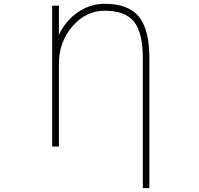

<svg xmlns="http://www.w3.org/2000/svg" viewBox="-20 -762 1040 1001"><path d="M287.1 -580.1Q317.4 -645.5 374 -689.5Q443.4 -742.2 525.4 -742.2Q649.4 -742.2 704.1 -675.3Q758.8 -608.4 758.8 -458V218.8H724.6V-458Q724.6 -592.8 678.2 -649.4Q631.8 -706.1 525.4 -706.1Q428.7 -706.1 357.9 -625Q287.1 -543.9 287.1 -428.7V2H252V-732.4H287.1Z"/></svg>

Font: Gen Shin Gothic Monospace ExtraLight
Style: Regular
Weight: 200
Designer: [Source Han Sans]
Ryoko NISHIZUKA  (kana & ideographs); Paul D. Hunt (Latin, Greek & Cyrillic); Wenlong ZHANG  (bopomofo
Version: Version 1.002.20150607